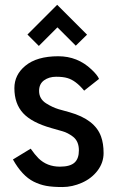

<svg xmlns="http://www.w3.org/2000/svg" viewBox="-20 -753 475 782"><path d="M91.8 -612.3 212.9 -733.4 334.5 -611.8 288.6 -566.9 213.9 -641.6 138.2 -565.9ZM32.7 -103.5 105 -147.5Q122.1 -123 136.7 -108.4Q171.4 -74.2 224.1 -74.2Q266.6 -74.2 284.7 -91.8Q301.3 -107.9 301.3 -140.6Q301.3 -177.7 277.3 -196.3Q255.9 -212.4 234.9 -218.3L189 -231.4Q109.4 -253.9 74.2 -292Q38.6 -330.6 38.6 -394Q38.6 -448.2 83 -484.9Q129.9 -523.9 217.3 -523.9Q295.9 -523.9 352.5 -470.2Q377 -447.3 383.3 -431.6L322.8 -383.8Q288.6 -425.3 254.4 -435.1Q236.8 -440.4 208.3 -440.4Q179.7 -440.4 159.4 -425.8Q139.2 -411.1 139.2 -382.8Q139.2 -350.1 168 -332Q193.4 -315.9 219.2 -308.1L263.2 -295.9Q366.7 -266.6 391.6 -196.8Q401.9 -168.5 401.9 -129.6Q401.9 -90.8 377.7 -58.6Q353.5 -26.4 314 -8.8Q274.4 8.8 234.1 8.8Q193.8 8.8 167.7 3.9Q141.6 -1 117.2 -13.2Q69.8 -37.1 32.7 -103.5Z"/></svg>

Font: News Cycle
Style: Bold
Weight: 700
Version: Version 0.5.1